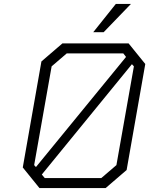

<svg xmlns="http://www.w3.org/2000/svg" viewBox="-20 -958 760 978"><path d="M455 -794 570 -938H647L508 -794ZM181 0 96 -105 191 -645 298 -737H635L720 -632L625 -92L518 0ZM163 -107 622 -668 608 -686H320L243 -620L154 -117ZM208 -51H496L573 -117L662 -620L652 -631L193 -69Z"/></svg>

Font: Tomorrow Light
Style: Italic
Weight: 300
Italic angle: -10°
Designer: Tony de Marco, Monica Rizzolli
Foundry: Just in Type
Version: Version 2.002